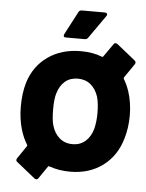

<svg xmlns="http://www.w3.org/2000/svg" viewBox="-54 -744 641 841"><g transform="rotate(5 267.0 -323.0)"><path d="M481 -417Q493 -399 505 -365Q521 -315 521 -260Q521 -206 507 -159Q485 -81 425.5 -36.5Q366 8 282 8Q232 8 190 -7Q185 -9 183 -5L146 49Q143 54 137 54Q134 54 129 51L48 -14Q43 -17 43 -23Q43 -27 46 -31L84 -87Q86 -90 84 -93Q67 -120 56 -156Q42 -203 42 -258Q42 -317 56 -364Q79 -438 139 -480Q199 -522 283 -522Q337 -522 376 -506Q381 -504 383 -508L423 -565Q426 -570 432 -570Q435 -570 440 -567L521 -502Q526 -497 526 -493Q526 -490 523 -485L481 -424Q480 -421 481 -417ZM379 -258Q379 -300 371 -329Q360 -363 337 -382Q314 -401 281 -401Q247 -401 224.5 -382Q202 -363 192 -329Q184 -305 184 -258Q184 -213 191 -188Q201 -153 224.5 -133Q248 -113 282 -113Q315 -113 338 -133Q361 -153 371 -188Q379 -220 379 -258ZM204 -590 257 -691Q261 -700 272 -700H373Q380 -700 382.5 -695.5Q385 -691 381 -685L310 -584Q305 -576 296 -576H212Q205 -576 203 -580Q201 -584 204 -590Z"/></g></svg>

Font: Amber EN
Style: Bold
Weight: 700
Designer: Jeremy Tribby
Foundry: Tribby Type
Version: Version 1.408 November 24, 2021